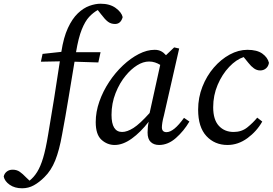

<svg xmlns="http://www.w3.org/2000/svg" viewBox="-188 -767 1469 1033"><path d="M-69 246Q-109 246 -136 227Q-163 208 -168 183Q-165 167 -152 156.5Q-139 146 -120 146Q-98 146 -82 157Q-66 168 -47 188L-29 205Q-18 196 -8 185Q2 174 12 158Q30 129 44 82.5Q58 36 71 -43Q88 -142 103.5 -239.5Q119 -337 134 -437L32 -435L41 -477L142 -488Q154 -566 177.5 -616.5Q201 -667 231 -695.5Q261 -724 293 -735.5Q325 -747 353 -747Q403 -747 434.5 -724Q466 -701 472 -675Q462 -638 431 -638Q409 -638 393 -650Q377 -662 356 -690L338 -713Q313 -699 291.5 -676Q270 -653 252 -608.5Q234 -564 221 -486H353L341 -431L213 -435Q197 -340 180.5 -239Q164 -138 146 -43Q131 42 109 96.5Q87 151 51 186Q23 214 -6 230Q-35 246 -69 246Z M412 -149Q412 -57 469 -57Q496 -57 530 -78.5Q564 -100 617 -159L674 -418Q661 -426 646 -431Q631 -436 614 -436Q582 -436 549.5 -415.5Q517 -395 489 -361Q456 -322 434 -266.5Q412 -211 412 -149ZM668 13Q640 13 623 -3Q606 -19 606 -54Q606 -85 612 -112Q568 -55 520.5 -21Q473 13 429 13Q389 13 358 -15Q327 -43 327 -110Q327 -165 346.5 -220.5Q366 -276 399 -326Q432 -376 473.5 -415Q515 -454 559 -476.5Q603 -499 644 -499Q664 -499 678.5 -491.5Q693 -484 705 -470L749 -512L776 -506L694 -146Q688 -124 685.5 -108Q683 -92 683 -82Q683 -56 708 -56Q747 -56 802 -133L831 -113Q801 -62 758.5 -24.5Q716 13 668 13Z M1036 13Q967 13 922.5 -35Q878 -83 878 -177Q878 -242 901 -300.5Q924 -359 962.5 -403.5Q1001 -448 1048 -473.5Q1095 -499 1143 -499Q1195 -499 1223.5 -478.5Q1252 -458 1259 -429Q1256 -410 1243 -399Q1230 -388 1212 -388Q1194 -388 1178.5 -399Q1163 -410 1149 -428L1123 -460Q1083 -447 1045 -407Q1007 -367 983 -310.5Q959 -254 959 -190Q959 -123 989.5 -90Q1020 -57 1069 -57Q1112 -57 1142.5 -81.5Q1173 -106 1196 -134L1223 -113Q1193 -60 1143 -23.5Q1093 13 1036 13Z"/></svg>

Font: Source Serif 4 SmText
Style: Italic
Weight: 400
Italic angle: -12°
Designer: Frank Grießhammer
Foundry: Adobe
Version: Version 4.005;hotconv 1.1.0;makeotfexe 2.6.0